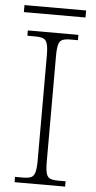

<svg xmlns="http://www.w3.org/2000/svg" viewBox="-57 -866 448 900"><g transform="rotate(5 167.0 -415.5)"><path d="M47 0V-25H84Q109 -25 122 -30.5Q135 -36 140.5 -54.5Q146 -73 146 -109V-605Q146 -642 140.5 -660Q135 -678 122 -683.5Q109 -689 84 -689H47V-714H285V-689H250Q226 -689 212.5 -683.5Q199 -678 194 -660Q189 -642 189 -605V-109Q189 -73 194 -54.5Q199 -36 212.5 -30.5Q226 -25 250 -25H285V0ZM21 -798V-831H311V-798Z"/></g></svg>

Font: Noto Serif Armenian ExtraLight
Style: Regular
Weight: 250
Version: Version 2.007